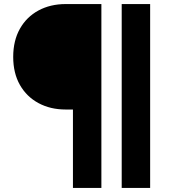

<svg xmlns="http://www.w3.org/2000/svg" viewBox="-20 -710 844 945"><path d="M45 -430Q45 -510 78 -568.5Q111 -627 169.5 -658.5Q228.1 -690 303 -690H479V215H339V-171H303Q228.1 -171 169.5 -202.5Q111 -234 78 -292Q45 -350 45 -430ZM579 215V-690H719V215Z"/></svg>

Font: Radio Canada
Style: Regular
Weight: 400
Designer: Charles Daoud, Etienne Aubert Bonn, Alexandre Saumier Demers, Jacques Le Bailly
Foundry: Radio-Canada
Version: Version 2.104;gftools[0.9.28.dev5+ged2979d]